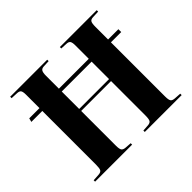

<svg xmlns="http://www.w3.org/2000/svg" viewBox="-163 -948 1167 1167"><g transform="rotate(-45 420.0 -365.0)"><path d="M47.9 0V-12.2L94.2 -15.1Q112.8 -16.6 118.9 -27.3Q125 -38.1 125 -68.8V-530.8H30.8L37.1 -555.2H125V-670.9Q125 -696.8 118.2 -706.1Q111.3 -715.3 90.8 -715.8L47.9 -717.8V-730H366.2V-717.8L323.2 -715.8Q305.7 -715.3 298.8 -704.3Q292 -693.4 292 -666V-555.2H548.8V-670.9Q548.8 -695.3 542.5 -705.3Q536.1 -715.3 516.1 -715.8L475.1 -717.8V-730H792V-717.8L746.1 -715.8Q727.5 -715.3 721.2 -704.8Q714.8 -694.3 714.8 -666V-555.2H803.2V-530.8H714.8V-64.9Q714.8 -37.1 721.2 -26.9Q727.5 -16.6 748 -15.1L792 -12.2V0H475.1V-12.2L518.1 -15.1Q536.6 -16.6 542.7 -27.3Q548.8 -38.1 548.8 -68.8V-363.8H292V-64.9Q292 -36.6 298.8 -26.6Q305.7 -16.6 325.2 -15.1L366.2 -12.2V0ZM292 -380.9H548.8V-530.8H292Z"/></g></svg>

Font: Display Regular
Style: Bold
Weight: 700
Designer: Latin by Veronika Burian and Jose Scaglione. Greek by Irene Vlachou. Cyrillic by Vera Evstafieva.
Foundry: TypeTogether
Version: Version 3.002